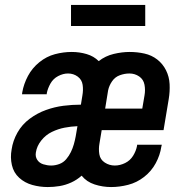

<svg xmlns="http://www.w3.org/2000/svg" viewBox="-20 -748 760 776"><path d="M173 8Q197 8 221 4Q245 0 268 -10.5Q291 -21 310 -38Q330 -13 362.5 -2.5Q395 8 429 8Q463 8 498 -1Q533 -10 562.5 -33Q592 -56 609.5 -88.5Q627 -121 632 -155L634 -163H534Q534 -161 534 -159Q530 -138 518 -118.5Q506 -99 485.5 -89Q465 -79 444 -79Q422 -79 403.5 -91Q385 -103 381.5 -124.5Q378 -146 382 -168L391 -222H641L662 -348Q667 -378 665.5 -408Q664 -438 651 -464Q638 -490 615.5 -507.5Q593 -525 564 -531.5Q535 -538 504 -538Q473 -538 439.5 -530Q406 -522 379 -501Q359 -521 330 -529.5Q301 -538 270 -538Q236 -538 202 -529Q168 -520 139 -496.5Q110 -473 93 -441Q76 -409 70 -375Q70 -371 69 -367H169V-371Q173 -391 184 -410.5Q195 -430 215 -440.5Q235 -451 255 -451Q277 -451 294 -438.5Q311 -426 314 -405Q317 -384 313 -362L307 -325Q272 -325 236.5 -320.5Q201 -316 166 -303.5Q131 -291 100 -268Q69 -245 50.5 -212Q32 -179 27 -144Q21 -112 28 -81Q35 -50 57.5 -29.5Q80 -9 110.5 -0.5Q141 8 173 8ZM405 -309 417 -383Q421 -402 433 -419.5Q445 -437 464.5 -444Q484 -451 503 -451Q525 -451 542.5 -439Q560 -427 564 -405.5Q568 -384 564 -362L555 -309ZM187 -79Q171 -79 155 -84Q139 -89 130.5 -102Q122 -115 125 -132Q129 -158 147 -180.5Q165 -203 190 -215Q215 -227 241 -232Q267 -237 293 -238L286 -197Q283 -181 278.5 -165Q274 -149 266.5 -133.5Q259 -118 247.5 -104.5Q236 -91 219.5 -85Q203 -79 187 -79ZM267 -643H567V-728H267Z"/></svg>

Font: Iosevka Sparkle Medium Oblique
Style: Regular
Weight: 500
Italic angle: -9°
Designer: Belleve Invis
Foundry: Belleve Invis
Version: Version 4.5.0; ttfautohint (v1.8.3)